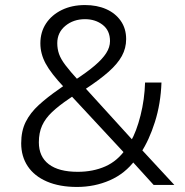

<svg xmlns="http://www.w3.org/2000/svg" viewBox="-20 -733 732 761"><path d="M285 8Q216 8 166 -13.5Q116 -35 90 -74Q64 -113 64 -165Q64 -214 82 -250Q100 -286 134 -317Q168 -348 213 -379L245 -402L234 -387Q182 -442 161 -481Q140 -520 140 -561Q140 -606 162.5 -640Q185 -674 225 -693.5Q265 -713 317 -713Q364 -713 400.5 -697Q437 -681 458.5 -650.5Q480 -620 480 -578Q480 -542 463 -511Q446 -480 410.5 -448.5Q375 -417 317 -379L309 -394L510 -173L498 -172Q521 -212 537 -275.5Q553 -339 555 -406H620Q617 -322 594 -249.5Q571 -177 538 -127L534 -148L671 0H589L499 -99H516Q476 -45 415.5 -18.5Q355 8 285 8ZM288 -52Q349 -52 397.5 -73.5Q446 -95 479 -143V-120L255 -361L285 -363L253 -341Q213 -314 186.5 -289Q160 -264 147 -235.5Q134 -207 134 -169Q134 -112 173.5 -82Q213 -52 288 -52ZM317 -657Q271 -657 239 -630.5Q207 -604 207 -562Q207 -539 214 -519Q221 -499 239.5 -474.5Q258 -450 291 -414L276 -415Q325 -447 355.5 -473Q386 -499 401 -522.5Q416 -546 416 -570Q416 -612 387 -634.5Q358 -657 317 -657Z"/></svg>

Font: Nunito Sans 7pt Light
Style: Regular
Weight: 300
Designer: Vernon Adams
Foundry: Vernon Adams
Version: Version 3.101;gftools[0.9.27]